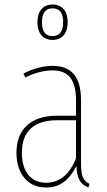

<svg xmlns="http://www.w3.org/2000/svg" viewBox="-20 -821 474 851"><path d="M377 -6 372 10Q345 0 332.5 -22Q320 -44 319 -86Q295 -38 262.5 -14Q230 10 184 10Q123 10 88 -32.5Q53 -75 53 -144Q53 -223 100 -265.5Q147 -308 231 -308H317V-377Q317 -442 292.5 -475.5Q268 -509 213 -509Q157 -509 92 -478L84 -495Q150 -529 214 -529Q339 -529 339 -379V-96Q339 -55 347.5 -35Q356 -15 377 -6ZM317 -120V-288H233Q156 -288 116.5 -251.5Q77 -215 77 -144Q77 -81 105.5 -46Q134 -11 184 -11Q274 -11 317 -120ZM280 -723Q280 -685 262 -664.5Q244 -644 213 -644Q182 -644 164 -664.5Q146 -685 146 -722Q146 -760 164 -780.5Q182 -801 213 -801Q244 -801 262 -780.5Q280 -760 280 -723ZM166 -722Q166 -661 213 -661Q260 -661 260 -723Q260 -784 213 -784Q166 -784 166 -722Z"/></svg>

Font: Fira Sans Extra Condensed Thin
Style: Regular
Weight: 250
Width: 1
Designer: Carrois Corporate & Edenspiekermann AG
Foundry: Carrois Corporate GbR & Edenspiekermann AG
Version: Version 4.203